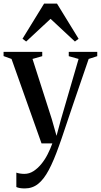

<svg xmlns="http://www.w3.org/2000/svg" viewBox="-29 -803 564 1075"><path d="M110 252Q93.5 252 81.2 249.8Q69 247.5 62.5 244V163.5Q70 166.5 82.5 168.5Q95 170.5 107.5 170.5Q134.5 170.5 158 155.5Q181.5 140.5 201.8 116Q222 91.5 237.5 61.2Q253 31 264 0H203.5L35.5 -473L-9 -489V-512.5H207.5V-488.5L153 -473L261 -136L287.5 -42.5L312 -133L411 -473L356 -488.5V-512.5H515.5V-488.5L467.5 -473Q446 -409.5 423.5 -344.8Q401 -280 380.8 -220Q360.5 -160 343.8 -110.2Q327 -60.5 315.8 -27.2Q304.5 6 300.5 16Q272 96.5 244.2 148.8Q216.5 201 184.5 226.5Q152.5 252 110 252ZM117.5 -570.5 97 -586 218 -783H290L411 -586L390.5 -570.5L254 -697.5Z"/></svg>

Font: Merriweather 120pt Medium
Style: Regular
Weight: 500
Version: Version 2.100